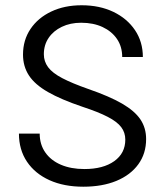

<svg xmlns="http://www.w3.org/2000/svg" viewBox="-20 -701 623 726"><path d="M51.6 -195.9Q51.6 -134.9 81.9 -89.7Q112.3 -44.5 167.1 -19.7Q221.9 5 294.8 5Q366.9 5 420.3 -17.1Q473.7 -39.3 503.1 -79.9Q532.5 -120.4 532.5 -175.3Q532.5 -217.3 510.9 -249.5Q489.3 -281.6 441.5 -309.3Q393.7 -336.9 314.2 -364.4Q252.1 -386.2 215.2 -405.6Q178.2 -425 162 -446.8Q145.8 -468.6 145.8 -495.9Q145.8 -530.9 163.8 -557.6Q181.8 -584.3 213.8 -599.6Q245.8 -615 286.9 -615Q333.1 -615 368 -598.7Q402.8 -582.4 422.5 -553.4Q442.1 -524.3 442.1 -485.4H520.2Q520.2 -542.9 490.4 -587.1Q460.6 -631.2 408.5 -656.2Q356.4 -681.1 288.7 -681.1Q223.9 -681.1 173.9 -657.4Q123.8 -633.7 95.4 -591.6Q67 -549.4 67 -494.7Q67 -450 89.4 -415.7Q111.8 -381.3 161.3 -353Q210.7 -324.7 292 -297.2Q352 -277.5 387.4 -259.1Q422.8 -240.8 438.3 -220.3Q453.8 -199.9 453.8 -172.9Q453.8 -121.5 411.9 -91.6Q370.1 -61.8 299.2 -61.8Q248.4 -61.8 210.3 -78.1Q172.2 -94.4 151.2 -124.7Q130.1 -154.9 130.1 -195.9Z"/></svg>

Font: Estedad-FD VF
Style: Regular
Weight: 100
Designer: Amin Abedi
Version: Version 7.3